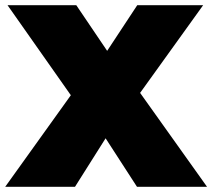

<svg xmlns="http://www.w3.org/2000/svg" viewBox="-28 -720 818 740"><path d="M500 0H770L512 -362L755 -700H501L385 -524L266 -700H1L245 -353L-8 0H261L379 -187Z"/></svg>

Font: Montserrat Custom Black
Style: Regular
Weight: 900
Designer: Julieta Ulanovsky
Foundry: Julieta Ulanovsky
Version: Version 7.200